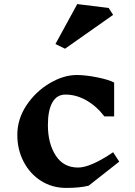

<svg xmlns="http://www.w3.org/2000/svg" viewBox="-20 -912 663 942"><path d="M540 -507V-341H492Q454 -391 404 -419.5Q354 -448 301 -448Q259 -448 237 -409.5Q215 -371 215 -298Q215 -209 253 -149.5Q291 -90 363 -90Q424 -90 535 -165L565 -119L415 -1Q371 10 305 10Q236 10 181.5 -24.5Q127 -59 96 -118.5Q65 -178 65 -250Q65 -328 110 -395.5Q155 -463 223.5 -503.5Q292 -544 356 -544Q400 -544 457 -532.5Q514 -521 540 -507ZM535 -839 299 -673 252 -696 359 -892 513 -873Z"/></svg>

Font: Inknut Antiqua SemiBold
Style: Regular
Weight: 600
Designer: Claus Eggers Sørensen
Foundry: Claus Eggers Sørensen
Version: Version 1.003; ttfautohint (v1.8.2) -l 8 -r 50 -G 200 -x 14 